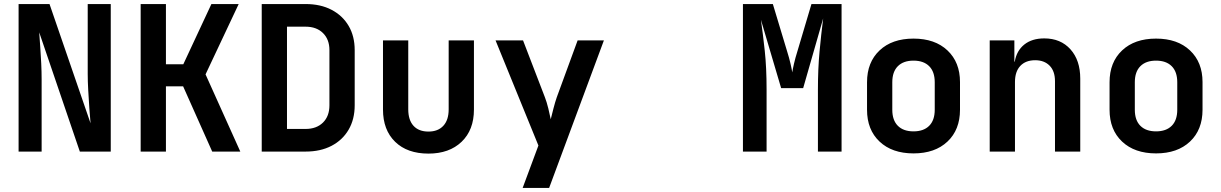

<svg xmlns="http://www.w3.org/2000/svg" viewBox="-20 -750 6040 950"><path d="M72 0V-730H225L428 -140Q425 -172 422 -215.5Q419 -259 416.5 -304Q414 -349 414 -384V-730H528V0H375L174 -590Q176 -561 179 -520Q182 -479 184 -436Q186 -393 186 -357V0Z M676 0V-730H801V-432H887L1026 -730H1161L997 -382L1169 0H1030L886 -323H801V0Z M1275 0V-730H1492Q1566 -730 1620.5 -701.5Q1675 -673 1705 -622Q1735 -571 1735 -502V-229Q1735 -160 1705 -108.5Q1675 -57 1620.5 -28.5Q1566 0 1492 0ZM1400 -112H1492Q1546 -112 1578 -143.5Q1610 -175 1610 -229V-502Q1610 -555 1578 -586.5Q1546 -618 1492 -618H1400Z M2100 10Q1995 10 1935 -48.5Q1875 -107 1875 -208V-550H2000V-209Q2000 -156 2026 -127.5Q2052 -99 2100 -99Q2147 -99 2173.5 -127.5Q2200 -156 2200 -209V-550H2325V-208Q2325 -107 2264 -48.5Q2203 10 2100 10Z M2566 180 2644 -30 2432 -550H2568L2676 -269Q2685 -246 2693 -213.5Q2701 -181 2705 -160Q2710 -181 2718.5 -213.5Q2727 -246 2735 -269L2838 -550H2968L2697 180Z M3656 0V-730H3804L3874 -498Q3885 -463 3891.5 -434.5Q3898 -406 3900 -392Q3902 -406 3908.5 -434.5Q3915 -463 3926 -498L3995 -730H4144V0H4027V-307Q4027 -408 4035 -494.5Q4043 -581 4053 -659L3954 -314H3845L3745 -652Q3755 -582 3764 -498.5Q3773 -415 3773 -307V0Z M4500 9Q4394 9 4332 -49.5Q4270 -108 4270 -207V-343Q4270 -442 4332 -500.5Q4394 -559 4500 -559Q4606 -559 4668 -500.5Q4730 -442 4730 -344V-207Q4730 -108 4668 -49.5Q4606 9 4500 9ZM4500 -100Q4550 -100 4577.5 -127.5Q4605 -155 4605 -207V-343Q4605 -395 4577.5 -422.5Q4550 -450 4500 -450Q4450 -450 4422.5 -422.5Q4395 -395 4395 -343V-207Q4395 -155 4422.5 -127.5Q4450 -100 4500 -100Z M4877 0V-550H4999V-445H5001Q5010 -499 5048 -529.5Q5086 -560 5147 -560Q5228 -560 5276.5 -506Q5325 -452 5325 -361V0H5200V-348Q5200 -398 5173.5 -425Q5147 -452 5102 -452Q5055 -452 5028.5 -424Q5002 -396 5002 -344V0Z M5700 9Q5594 9 5532 -49.5Q5470 -108 5470 -207V-343Q5470 -442 5532 -500.5Q5594 -559 5700 -559Q5806 -559 5868 -500.5Q5930 -442 5930 -344V-207Q5930 -108 5868 -49.5Q5806 9 5700 9ZM5700 -100Q5750 -100 5777.5 -127.5Q5805 -155 5805 -207V-343Q5805 -395 5777.5 -422.5Q5750 -450 5700 -450Q5650 -450 5622.5 -422.5Q5595 -395 5595 -343V-207Q5595 -155 5622.5 -127.5Q5650 -100 5700 -100Z"/></svg>

Font: NKDuy Mono
Style: Bold
Weight: 700
Monospace: yes
Designer: NKDuy
Foundry: NKDuy
Version: Version 2.251; ttfautohint (v1.8.4.7-5d5b)